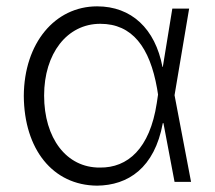

<svg xmlns="http://www.w3.org/2000/svg" viewBox="-20 -573 677 605"><path d="M286 12C383 11 467 -43 493 -185H495L530 0H582L530 -273L576 -546H523L493 -362H492C469 -483 394 -553 286 -553C153 -553 56 -437 55 -271C56 -103 146 11 286 12ZM119 -272C119 -404 191 -498 296 -498C397 -498 452 -424 475 -294L478 -275L474 -248C452 -104 382 -44 295 -45C189 -44 119 -138 119 -272Z"/></svg>

Font: Wafeq Light
Style: Regular
Weight: 300
Designer: Rasmus Andersson & Azza Alameddine
Foundry: Google & TypeTogether
Version: Version 3.000;January 28, 2025;FontCreator 15.0.0.3014 64-bi